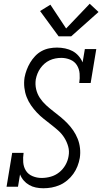

<svg xmlns="http://www.w3.org/2000/svg" viewBox="-20 -997 546 1025"><path d="M211 8Q191 8 171.5 4Q152 0 135.5 -9.5Q119 -19 106.5 -33.5Q94 -48 87 -66L76 0H15L45 -181H106Q102 -156 104 -130.5Q106 -105 118.5 -85.5Q131 -66 154 -56.5Q177 -47 202 -47Q227 -47 251.5 -54Q276 -61 296 -77Q316 -93 329 -115.5Q342 -138 346 -163Q351 -190 344 -215Q337 -240 323.5 -261.5Q310 -283 291.5 -299.5Q273 -316 253 -331.5Q233 -347 213.5 -362.5Q194 -378 177 -396Q160 -414 145.5 -435Q131 -456 122 -479.5Q113 -503 110 -529.5Q107 -556 111 -583Q115 -604 122.5 -624Q130 -644 141 -662.5Q152 -681 167.5 -697.5Q183 -714 202.5 -724.5Q222 -735 243 -739Q264 -743 284 -743Q306 -743 327.5 -738.5Q349 -734 367 -724.5Q385 -715 399 -699Q413 -683 421 -664L433 -735H494L464 -554H403Q407 -579 405 -604Q403 -629 390.5 -649Q378 -669 355 -678.5Q332 -688 307 -688Q292 -688 276 -685Q260 -682 245 -675Q230 -668 217.5 -657Q205 -646 195.5 -632.5Q186 -619 180 -604Q174 -589 171 -573Q167 -546 173 -520.5Q179 -495 193 -474Q207 -453 225.5 -436Q244 -419 263.5 -404Q283 -389 302.5 -373Q322 -357 339.5 -339Q357 -321 371 -300.5Q385 -280 394.5 -256.5Q404 -233 407 -206.5Q410 -180 406 -154Q402 -131 393.5 -109.5Q385 -88 371.5 -69Q358 -50 339.5 -34.5Q321 -19 299.5 -9.5Q278 0 256 4Q234 8 211 8ZM293 -803 194 -938 249 -972 333 -845 459 -977 506 -933 360 -803Z"/></svg>

Font: Iosevka Slab Light Oblique
Style: Regular
Weight: 300
Italic angle: -9°
Monospace: yes
Designer: Belleve Invis
Foundry: Belleve Invis
Version: Version 11.1.1; ttfautohint (v1.8.3)